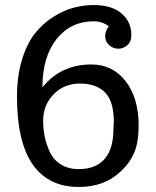

<svg xmlns="http://www.w3.org/2000/svg" viewBox="-20 -725 615 756"><path d="M46.9 -345.2Q46.9 -425.3 66.4 -489.3Q85.9 -553.2 116.9 -592.5Q147.9 -631.8 189 -658Q230 -684.1 269.5 -694.6Q309.1 -705.1 349.1 -705.1Q419.9 -705.1 458.5 -672.1Q497.1 -639.2 497.1 -587.9Q497.1 -560.1 481 -546.6Q464.8 -533.2 445.8 -533.2Q424.8 -533.2 409.4 -547.6Q394 -562 394 -584Q394 -602.1 408.2 -621.1V-622.1Q381.3 -641.1 349.1 -641.1Q258.3 -641.1 202.6 -571Q147 -501 147 -380.9Q218.8 -470.7 338.9 -471.2Q423.8 -471.2 474.9 -405Q525.9 -338.9 525.9 -231Q525.9 -165 508.5 -124Q491.2 -83 455.1 -49.8Q391.1 11.2 290 11.2Q174.8 11.2 112.8 -71.8Q46.9 -160.2 46.9 -345.2ZM149.9 -250Q149.9 -215.8 156.5 -184.8Q163.1 -153.8 177.5 -124Q191.9 -94.2 220.9 -76.7Q250 -59.1 290 -59.1Q360.8 -59.1 396 -104Q426.8 -143.1 426.8 -221.2Q426.8 -224.1 427.5 -232.2Q428.2 -240.2 428.2 -245.1Q428.2 -326.2 393.6 -361.1Q358.9 -396 294.9 -396Q231.9 -396 190.9 -353.5Q149.9 -311 149.9 -250Z"/></svg>

Font: CMU Concrete
Style: Bold
Weight: 700
Version: Version 0.7.0